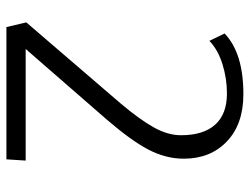

<svg xmlns="http://www.w3.org/2000/svg" viewBox="-110 -669 779 599"><g transform="rotate(90 279.5 -369.5)"><path d="M64.5 0 49.8 -62 303.2 -356.9Q353 -416 377.4 -459.7Q401.9 -503.4 401.9 -544.9Q401.9 -614.3 369.1 -651.1Q336.4 -688 271.5 -688Q225.1 -688 180.4 -674.1Q135.7 -660.2 107.4 -633.3L84.5 -680.7Q145.5 -739.3 273.9 -739.3Q367.2 -739.3 421.1 -688Q475.1 -636.7 475.1 -553.2Q475.1 -497.1 446.5 -442.6Q418 -388.2 352.5 -312.5L132.8 -60.1H481L477.1 0Z"/></g></svg>

Font: Oxygen Light
Style: Regular
Weight: 300
Designer: vernon adams
Foundry: Vernon Adams
Version: Version Release 0.2.3 webfont; ttfautohint (v0.93.3-1d66) -l